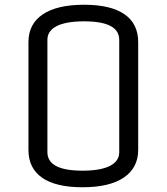

<svg xmlns="http://www.w3.org/2000/svg" viewBox="-20 -775 703 810"><path d="M563 -597V-143Q563 -67 502.5 -26Q442 15 328 15Q216 15 158 -25Q100 -65 100 -143V-597Q100 -674 160.5 -714.5Q221 -755 335 -755Q447 -755 505 -715Q563 -675 563 -597ZM180 -607V-133Q180 -55 328 -55Q404 -55 443.5 -75Q483 -95 483 -133V-607Q483 -685 335 -685Q259 -685 219.5 -665Q180 -645 180 -607Z"/></svg>

Font: Offside
Style: Regular
Weight: 400
Designer: Eduardo Rodriguez Tunni
Foundry: Eduardo Rodriguez Tunni
Version: Version 1.002; ttfautohint (v1.8.4.7-5d5b);gftools[0.9.23]